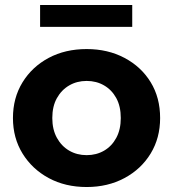

<svg xmlns="http://www.w3.org/2000/svg" viewBox="-20 -743 695 771"><path d="M328 8Q242 8 175.5 -28Q109 -64 70.5 -126.5Q32 -189 32 -269Q32 -350 70.5 -412.5Q109 -475 175.5 -510.5Q242 -546 328 -546Q413 -546 480 -510.5Q547 -475 585 -413Q623 -351 623 -269Q623 -189 585 -126.5Q547 -64 480 -28Q413 8 328 8ZM328 -120Q367 -120 398 -138Q429 -156 447 -189.5Q465 -223 465 -269Q465 -316 447 -349Q429 -382 398 -400Q367 -418 328 -418Q289 -418 258 -400Q227 -382 208.5 -349Q190 -316 190 -269Q190 -223 208.5 -189.5Q227 -156 258 -138Q289 -120 328 -120ZM141 -635V-723H511V-635Z"/></svg>

Font: Montserrat Thin
Style: Bold
Weight: 700
Version: Version 9.000